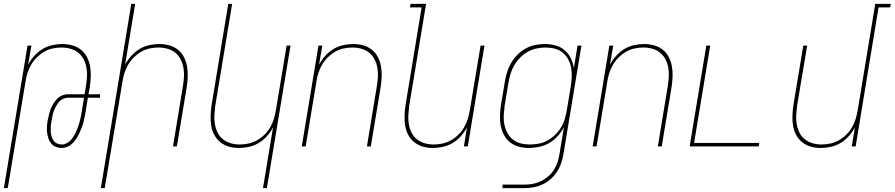

<svg xmlns="http://www.w3.org/2000/svg" viewBox="-40 -755 4613 990"><path d="M-20 215 102 -520H122L105 -421Q117 -445 136.5 -466.5Q156 -488 179 -502Q202 -516 228.5 -522Q255 -528 281 -528Q308 -528 333 -521Q358 -514 377.5 -498.5Q397 -483 408.5 -460.5Q420 -438 424.5 -412.5Q429 -387 428 -360.5Q427 -334 423 -307L416 -269H476V-251H413L402 -182Q399 -167 396.5 -152.5Q394 -138 390 -123.5Q386 -109 380.5 -95Q375 -81 368.5 -67Q362 -53 353.5 -40Q345 -27 334 -16Q323 -5 308 1.5Q293 8 279 8Q263 8 248.5 2.5Q234 -3 224.5 -14.5Q215 -26 210 -40.5Q205 -55 203 -70.5Q201 -86 202 -102Q203 -118 206 -135Q209 -150 212.5 -164.5Q216 -179 221.5 -193Q227 -207 235.5 -221Q244 -235 255 -246Q266 -257 280.5 -263Q295 -269 309 -269H396L403 -310Q407 -334 408.5 -358Q410 -382 406 -405Q402 -428 391.5 -448.5Q381 -469 364 -483Q347 -497 324 -503.5Q301 -510 277 -510Q255 -510 231.5 -505Q208 -500 187.5 -488Q167 -476 149.5 -458.5Q132 -441 120 -420Q108 -399 101 -376.5Q94 -354 91 -331L0 215ZM279 -10Q291 -10 304 -16.5Q317 -23 326 -33.5Q335 -44 342 -56Q349 -68 354.5 -80.5Q360 -93 364 -105.5Q368 -118 371.5 -130.5Q375 -143 377.5 -156Q380 -169 382 -182L393 -251H309Q297 -251 284.5 -245Q272 -239 263.5 -228.5Q255 -218 248.5 -206.5Q242 -195 237.5 -182.5Q233 -170 230.5 -157.5Q228 -145 226 -132Q223 -119 222 -105.5Q221 -92 221.5 -79Q222 -66 225.5 -53.5Q229 -41 235.5 -31Q242 -21 253.5 -15.5Q265 -10 279 -10Z M480 215 637 -735H657L605 -421Q617 -445 636.5 -466.5Q656 -488 679 -502Q702 -516 728.5 -522Q755 -528 781 -528Q808 -528 833 -521Q858 -514 877.5 -498.5Q897 -483 908.5 -460.5Q920 -438 924.5 -412.5Q929 -387 928 -360.5Q927 -334 923 -307L872 0H852L903 -310Q907 -334 908.5 -358Q910 -382 906 -405Q902 -428 891.5 -448.5Q881 -469 864 -483Q847 -497 824 -503.5Q801 -510 777 -510Q755 -510 731.5 -505Q708 -500 687.5 -488Q667 -476 649.5 -458.5Q632 -441 620 -420Q608 -399 601 -376.5Q594 -354 591 -331L500 215Z M1316 215 1368 -99Q1356 -75 1337 -53.5Q1318 -32 1294.5 -18Q1271 -4 1244.5 2Q1218 8 1192 8Q1165 8 1140.5 1Q1116 -6 1096.5 -21.5Q1077 -37 1065 -59.5Q1053 -82 1049 -107.5Q1045 -133 1046 -159.5Q1047 -186 1051 -213L1137 -735H1157L1070 -210Q1067 -186 1065.5 -162Q1064 -138 1068 -115Q1072 -92 1082 -71.5Q1092 -51 1109.5 -37Q1127 -23 1149.5 -16.5Q1172 -10 1196 -10Q1218 -10 1241.5 -15Q1265 -20 1286 -32Q1307 -44 1324.5 -61.5Q1342 -79 1354 -100Q1366 -121 1372.5 -143.5Q1379 -166 1383 -189L1438 -520H1458L1336 215Z M1516 0 1602 -520H1622L1605 -421Q1617 -445 1636.5 -466.5Q1656 -488 1679 -502Q1702 -516 1728.5 -522Q1755 -528 1781 -528Q1808 -528 1833 -521Q1858 -514 1877.5 -498.5Q1897 -483 1908.5 -460.5Q1920 -438 1924.5 -412.5Q1929 -387 1928 -360.5Q1927 -334 1923 -307L1872 0H1852L1903 -310Q1907 -334 1908.5 -358Q1910 -382 1906 -405Q1902 -428 1891.5 -448.5Q1881 -469 1864 -483Q1847 -497 1824 -503.5Q1801 -510 1777 -510Q1755 -510 1731.5 -505Q1708 -500 1687.5 -488Q1667 -476 1649.5 -458.5Q1632 -441 1620 -420Q1608 -399 1601 -376.5Q1594 -354 1591 -331L1536 0Z M2192 8Q2165 8 2140.5 1Q2116 -6 2096.5 -21.5Q2077 -37 2065 -59.5Q2053 -82 2049 -107.5Q2045 -133 2046 -159.5Q2047 -186 2051 -213L2134 -717H2074L2077 -735H2157L2070 -210Q2067 -186 2065.5 -162Q2064 -138 2068 -115Q2072 -92 2082 -71.5Q2092 -51 2109.5 -37Q2127 -23 2149.5 -16.5Q2172 -10 2196 -10Q2218 -10 2241.5 -15Q2265 -20 2286 -32Q2307 -44 2324.5 -61.5Q2342 -79 2354 -100Q2366 -121 2372.5 -143.5Q2379 -166 2383 -189L2438 -520H2458L2372 0H2352L2368 -99Q2356 -75 2337 -53.5Q2318 -32 2294.5 -18Q2271 -4 2244.5 2Q2218 8 2192 8Z M2551 215V197H2662Q2683 197 2704.5 193.5Q2726 190 2746.5 180.5Q2767 171 2785.5 155.5Q2804 140 2816 121Q2828 102 2835 80.5Q2842 59 2845 38L2868 -100Q2855 -75 2836 -53.5Q2817 -32 2792.5 -18Q2768 -4 2741 2Q2714 8 2688 8Q2661 8 2636 1.5Q2611 -5 2591 -20.5Q2571 -36 2559 -58.5Q2547 -81 2542 -106.5Q2537 -132 2538 -159Q2539 -186 2543 -213L2563 -333Q2567 -358 2574.5 -382.5Q2582 -407 2595.5 -430Q2609 -453 2628 -472.5Q2647 -492 2670.5 -505Q2694 -518 2719.5 -523Q2745 -528 2770 -528Q2798 -528 2825 -520.5Q2852 -513 2871.5 -496Q2891 -479 2903 -455Q2915 -431 2919 -404L2938 -520H2958L2865 41Q2861 64 2853 87.5Q2845 111 2831 132Q2817 153 2798 169.5Q2779 186 2756 196.5Q2733 207 2709 211Q2685 215 2662 215ZM2692 -10Q2715 -10 2738.5 -14.5Q2762 -19 2783.5 -31Q2805 -43 2823 -60.5Q2841 -78 2853.5 -99Q2866 -120 2872.5 -143Q2879 -166 2883 -189L2903 -309Q2907 -333 2908 -357.5Q2909 -382 2905 -405Q2901 -428 2890 -448.5Q2879 -469 2861.5 -483.5Q2844 -498 2821 -504Q2798 -510 2773 -510Q2750 -510 2726.5 -505Q2703 -500 2682 -488.5Q2661 -477 2643 -459Q2625 -441 2612.5 -420Q2600 -399 2593 -376Q2586 -353 2582 -330L2562 -210Q2559 -186 2557.5 -161.5Q2556 -137 2560.5 -114Q2565 -91 2575.5 -71Q2586 -51 2603.5 -36.5Q2621 -22 2644 -16Q2667 -10 2692 -10Z M3016 0 3102 -520H3122L3105 -421Q3117 -445 3136.5 -466.5Q3156 -488 3179 -502Q3202 -516 3228.5 -522Q3255 -528 3281 -528Q3308 -528 3333 -521Q3358 -514 3377.5 -498.5Q3397 -483 3408.5 -460.5Q3420 -438 3424.5 -412.5Q3429 -387 3428 -360.5Q3427 -334 3423 -307L3372 0H3352L3403 -310Q3407 -334 3408.5 -358Q3410 -382 3406 -405Q3402 -428 3391.5 -448.5Q3381 -469 3364 -483Q3347 -497 3324 -503.5Q3301 -510 3277 -510Q3255 -510 3231.5 -505Q3208 -500 3187.5 -488Q3167 -476 3149.5 -458.5Q3132 -441 3120 -420Q3108 -399 3101 -376.5Q3094 -354 3091 -331L3036 0Z M3516 0 3602 -520H3622L3539 -18H3875L3872 0Z M4192 8Q4165 8 4140.5 1Q4116 -6 4096.5 -21.5Q4077 -37 4065 -59.5Q4053 -82 4049 -107.5Q4045 -133 4046 -159.5Q4047 -186 4051 -213L4102 -520H4122L4070 -210Q4067 -186 4065.5 -162Q4064 -138 4068 -115Q4072 -92 4082 -71.5Q4092 -51 4109.5 -37Q4127 -23 4149.5 -16.5Q4172 -10 4196 -10Q4218 -10 4241.5 -15Q4265 -20 4286 -32Q4307 -44 4324.5 -61.5Q4342 -79 4354 -100Q4366 -121 4372.5 -143.5Q4379 -166 4383 -189L4473 -735H4553L4550 -717H4490L4372 0H4352L4368 -99Q4356 -75 4337 -53.5Q4318 -32 4294.5 -18Q4271 -4 4244.5 2Q4218 8 4192 8Z"/></svg>

Font: Iosevka Thin Oblique
Style: Regular
Weight: 100
Italic angle: -9°
Monospace: yes
Designer: Belleve Invis
Foundry: Belleve Invis
Version: Version 32.5.0; ttfautohint (v1.8.4)